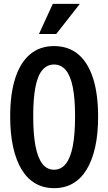

<svg xmlns="http://www.w3.org/2000/svg" viewBox="-20 -970 564 1000"><path d="M262 10Q207 10 164.5 -14.5Q122 -39 93 -86.5Q64 -134 48.5 -203.5Q33 -273 33 -363Q33 -481 59.5 -563Q86 -645 137 -687.5Q188 -730 261 -730Q336 -730 387 -687.5Q438 -645 464.5 -563Q491 -481 491 -362Q491 -272 475.5 -203Q460 -134 431 -86.5Q402 -39 359.5 -14.5Q317 10 262 10ZM261 -86Q298 -86 322.5 -116.5Q347 -147 359 -208.5Q371 -270 371 -364Q371 -457 359 -516.5Q347 -576 322.5 -605Q298 -634 261 -634Q225 -634 200.5 -605Q176 -576 164.5 -516.5Q153 -457 153 -364Q153 -270 165 -208.5Q177 -147 201 -116.5Q225 -86 261 -86ZM273 -793H183L255 -950H396Z"/></svg>

Font: Instrument Sans Condensed SemiBold
Style: Regular
Weight: 600
Width: 3
Designer: Rodrigo Fuenzalida
Foundry: fragTYPE
Version: Version 1.000;gftools[0.9.28]